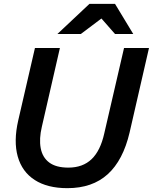

<svg xmlns="http://www.w3.org/2000/svg" viewBox="-20 -970 796 1000"><path d="M331 10Q227 10 161 -32.5Q95 -75 72.5 -154.5Q50 -234 75 -343L162 -720H292L198 -310Q183 -247 192 -198.5Q201 -150 236.5 -123.5Q272 -97 336 -97Q411 -97 457 -141Q503 -185 523 -275L626 -720H756L655 -280Q621 -135 541 -62.5Q461 10 331 10ZM279 -793 446 -950H579L674 -793H579L465 -923H574L401 -793Z"/></svg>

Font: Instrument Sans SemiBold
Style: Italic
Weight: 600
Italic angle: -13°
Designer: Rodrigo Fuenzalida
Foundry: fragTYPE
Version: Version 1.000;gftools[0.9.28]